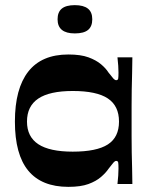

<svg xmlns="http://www.w3.org/2000/svg" viewBox="-20 -716 587 747"><path d="M246 11Q142 11 90 -52Q38 -115 38 -243Q38 -371 90 -437.5Q142 -504 246 -504Q294 -504 324 -493Q354 -482 373 -466Q392 -450 402 -434Q415 -417 421 -410.5Q427 -404 432 -404Q439 -404 440 -411Q441 -418 441 -434Q441 -444 440 -460.5Q439 -477 437 -493H495Q495 -464 494 -431.5Q493 -399 492.5 -366Q492 -333 492 -302Q492 -271 492 -243Q492 -217 492 -186.5Q492 -156 492.5 -124Q493 -92 494 -60.5Q495 -29 495 0H437Q439 -17 440 -33Q441 -49 441 -60Q441 -76 440 -83Q439 -90 432 -90Q427 -90 421 -83Q415 -76 402 -59Q392 -44 373 -27.5Q354 -11 324 0Q294 11 246 11ZM263 -126Q356 -126 399.5 -154Q443 -182 443 -243Q443 -304 399.5 -333Q356 -362 263 -362Q173 -362 129 -332.5Q85 -303 85 -243Q85 -184 129 -155Q173 -126 263 -126ZM271 -586Q204 -586 204 -641Q204 -669 220.5 -682.5Q237 -696 271 -696Q305 -696 322 -682.5Q339 -669 339 -641Q339 -613 322.5 -599.5Q306 -586 271 -586Z"/></svg>

Font: Ojuju ExtraLight
Style: Bold
Weight: 700
Version: Version 1.000